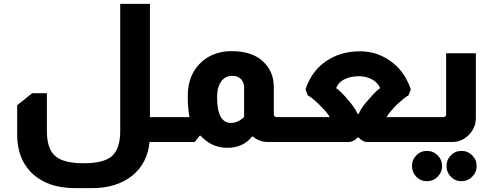

<svg xmlns="http://www.w3.org/2000/svg" viewBox="-20 -736 2557 995"><path d="M757 -716V-129H808V0H755Q744 110 666 174Q584 239 457 239H369Q221 239 138 154Q69 81 69 -38V-191L147 -253H223V-57Q223 35 266 72.5Q309 110 413 110Q517 110 559 74Q603 35 603 -57V-716Z M962 -129Q953 -174 953 -238Q953 -354 1029 -419Q1091 -471 1180 -471Q1280 -471 1337 -423Q1399 -370 1399 -285V-143Q1399 -137 1403 -133Q1408 -129 1415 -129H1431V0H1370Q1324 0 1288 -30Q1241 30 1158 30Q1077 30 1019 -33H1015L989 0H800V-129ZM1245 -284Q1245 -307 1230 -325Q1213 -343 1184 -343Q1147 -343 1126 -313.5Q1105 -284 1105 -232Q1105 -99 1177 -99Q1212 -99 1245 -129Z M1563 -273Q1600 -383 1693 -433Q1759 -470 1846 -470Q1928 -470 1994 -426Q2074 -375 2109 -273L2097 -242Q2074 -229 2036 -193Q2000 -157 1983 -129H2119V0H1884Q1860 0 1838 -24H1834Q1812 0 1785 0H1424V-129H1689Q1673 -157 1637 -191Q1598 -230 1575 -242ZM1950 -279Q1935 -315 1894 -331Q1869 -341 1839 -341Q1800 -341 1769 -327Q1734 -311 1722 -279Q1742 -267 1779 -224Q1821 -176 1833 -146H1839Q1853 -181 1898 -229Q1931 -267 1950 -279Z M2446 -460V-124Q2446 -80 2417 -45Q2379 0 2321 0H2112V-129H2277Q2283 -129 2287 -132Q2292 -136 2292 -143V-460ZM2193 46Q2225 46 2248 69Q2271 92 2271 125Q2271 157 2248 180Q2225 203 2193 203Q2160 203 2137.5 180Q2115 157 2115 125Q2115 92 2137.5 69Q2160 46 2193 46ZM2372 46Q2404 46 2427 69Q2450 92 2450 125Q2450 157 2427 180Q2404 203 2372 203Q2339 203 2316.5 180Q2294 157 2294 125Q2294 92 2316.5 69Q2339 46 2372 46Z"/></svg>

Font: Almarai ExtraBold
Style: Regular
Weight: 800
Designer: Boutros International 2019
Foundry: Created by Boutros International 2019
Version: Version 1.10